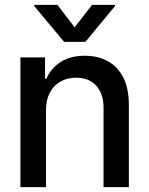

<svg xmlns="http://www.w3.org/2000/svg" viewBox="-20 -765 610 785"><path d="M168 0H63.5V-530.3H164.1V-443.4H169.9Q189.5 -487.3 229 -512.2Q268.6 -537.1 326.2 -537.1Q381.3 -537.1 421.9 -514.4Q462.4 -491.7 484.6 -446.8Q506.8 -401.9 506.8 -336.9V0H403.3V-324.2Q403.3 -381.8 373.5 -414.6Q343.8 -447.3 291 -447.3Q255.4 -447.3 227.3 -431.6Q199.2 -416 183.6 -386Q168 -356 168 -314.5ZM285.2 -653.3 356.4 -745.1H450.2V-740.2L329.1 -593.8H242.2L120.1 -740.2V-745.1H214.8Z"/></svg>

Font: WEMIX Pretendard Medium
Style: Regular
Weight: 500
Designer: Base glyphs from Inter by Rasmus Andersson; Hangeul glyphs from Noto Sans CJK(Source Han Sans) by Jang Soo-young and Kan
Foundry: Kil Hyung-jin
Version: Version 1.000